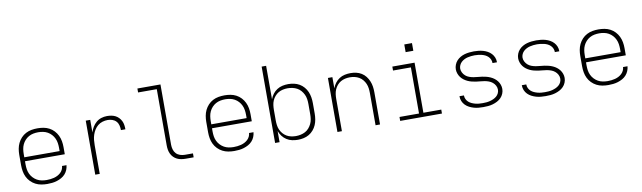

<svg xmlns="http://www.w3.org/2000/svg" viewBox="-42 -1273 6084 1820"><g transform="rotate(-10 3000.0 -363.5)"><path d="M302 8Q273 8 244 3Q215 -2 189 -15.5Q163 -29 142.5 -50Q122 -71 109.5 -97Q97 -123 92 -152Q87 -181 87 -210V-310Q87 -339 92 -367.5Q97 -396 109.5 -422Q122 -448 142 -469.5Q162 -491 188 -504.5Q214 -518 242.5 -523Q271 -528 300 -528Q329 -528 357.5 -523Q386 -518 412 -504.5Q438 -491 458 -469.5Q478 -448 490.5 -422Q503 -396 508 -367.5Q513 -339 513 -310V-241H130V-210Q130 -186 133.5 -163Q137 -140 147 -118.5Q157 -97 173.5 -79.5Q190 -62 210.5 -50.5Q231 -39 254.5 -34.5Q278 -30 302 -30Q320 -30 338 -32Q356 -34 373.5 -38.5Q391 -43 407.5 -51.5Q424 -60 437.5 -72.5Q451 -85 459 -101.5Q467 -118 468 -136H511Q509 -113 500 -91Q491 -69 475 -51.5Q459 -34 438 -22.5Q417 -11 394.5 -4Q372 3 348.5 5.5Q325 8 302 8ZM130 -279H470V-310Q470 -333 466.5 -356.5Q463 -380 453 -401.5Q443 -423 427 -440.5Q411 -458 390.5 -469.5Q370 -481 346.5 -485.5Q323 -490 300 -490Q277 -490 253.5 -485.5Q230 -481 209.5 -469.5Q189 -458 173 -440.5Q157 -423 147 -401.5Q137 -380 133.5 -356.5Q130 -333 130 -310Z M764 0V-520H807V-399Q815 -426 829.5 -450Q844 -474 865.5 -492.5Q887 -511 914 -519.5Q941 -528 969 -528Q990 -528 1010.5 -524.5Q1031 -521 1049 -512Q1067 -503 1081.5 -488Q1096 -473 1105 -454.5Q1114 -436 1117 -415.5Q1120 -395 1120 -374H1077Q1077 -397 1071.5 -419.5Q1066 -442 1051 -458.5Q1036 -475 1014 -482.5Q992 -490 969 -490Q944 -490 919 -482.5Q894 -475 874.5 -459Q855 -443 841.5 -421.5Q828 -400 820 -375.5Q812 -351 809.5 -326Q807 -301 807 -276V0Z M1633 0Q1613 0 1592 -3.5Q1571 -7 1552.5 -16Q1534 -25 1519 -40Q1504 -55 1495 -74Q1486 -93 1482.5 -113.5Q1479 -134 1479 -155V-697H1299V-735H1521V-155Q1521 -132 1527.5 -109Q1534 -86 1549.5 -69.5Q1565 -53 1587.5 -45.5Q1610 -38 1633 -38H1711V0Z M2102 8Q2073 8 2044 3Q2015 -2 1989 -15.5Q1963 -29 1942.5 -50Q1922 -71 1909.5 -97Q1897 -123 1892 -152Q1887 -181 1887 -210V-310Q1887 -339 1892 -367.5Q1897 -396 1909.5 -422Q1922 -448 1942 -469.5Q1962 -491 1988 -504.5Q2014 -518 2042.5 -523Q2071 -528 2100 -528Q2129 -528 2157.5 -523Q2186 -518 2212 -504.5Q2238 -491 2258 -469.5Q2278 -448 2290.5 -422Q2303 -396 2308 -367.5Q2313 -339 2313 -310V-241H1930V-210Q1930 -186 1933.5 -163Q1937 -140 1947 -118.5Q1957 -97 1973.5 -79.5Q1990 -62 2010.5 -50.5Q2031 -39 2054.5 -34.5Q2078 -30 2102 -30Q2120 -30 2138 -32Q2156 -34 2173.5 -38.5Q2191 -43 2207.5 -51.5Q2224 -60 2237.5 -72.5Q2251 -85 2259 -101.5Q2267 -118 2268 -136H2311Q2309 -113 2300 -91Q2291 -69 2275 -51.5Q2259 -34 2238 -22.5Q2217 -11 2194.5 -4Q2172 3 2148.5 5.5Q2125 8 2102 8ZM1930 -279H2270V-310Q2270 -333 2266.5 -356.5Q2263 -380 2253 -401.5Q2243 -423 2227 -440.5Q2211 -458 2190.5 -469.5Q2170 -481 2146.5 -485.5Q2123 -490 2100 -490Q2077 -490 2053.5 -485.5Q2030 -481 2009.5 -469.5Q1989 -458 1973 -440.5Q1957 -423 1947 -401.5Q1937 -380 1933.5 -356.5Q1930 -333 1930 -310Z M2714 8Q2686 8 2658 2Q2630 -4 2606 -19.5Q2582 -35 2565 -57.5Q2548 -80 2538 -107V0H2495V-735H2538V-413Q2548 -440 2565 -462.5Q2582 -485 2606 -500.5Q2630 -516 2658 -522Q2686 -528 2714 -528Q2742 -528 2769.5 -522Q2797 -516 2821 -502Q2845 -488 2863.5 -466.5Q2882 -445 2893 -419.5Q2904 -394 2908.5 -366Q2913 -338 2913 -310V-210Q2913 -182 2908.5 -154Q2904 -126 2893 -100.5Q2882 -75 2863.5 -53.5Q2845 -32 2821 -18Q2797 -4 2769.5 2Q2742 8 2714 8ZM2701 -30Q2724 -30 2747.5 -35Q2771 -40 2791.5 -51Q2812 -62 2827.5 -80Q2843 -98 2853 -119Q2863 -140 2866.5 -163.5Q2870 -187 2870 -210V-310Q2870 -333 2866.5 -356.5Q2863 -380 2853 -401Q2843 -422 2827.5 -440Q2812 -458 2791.5 -469Q2771 -480 2747.5 -485Q2724 -490 2701 -490Q2678 -490 2655 -485Q2632 -480 2612.5 -468.5Q2593 -457 2577.5 -439Q2562 -421 2553 -400Q2544 -379 2541 -356Q2538 -333 2538 -310V-210Q2538 -187 2541 -164Q2544 -141 2553 -120Q2562 -99 2577.5 -81Q2593 -63 2612.5 -51.5Q2632 -40 2655 -35Q2678 -30 2701 -30Z M3095 0V-520H3138V-413Q3148 -440 3165 -462.5Q3182 -485 3205.5 -500.5Q3229 -516 3257 -522Q3285 -528 3313 -528Q3341 -528 3368 -522Q3395 -516 3418.5 -501.5Q3442 -487 3459 -465Q3476 -443 3486.5 -417.5Q3497 -392 3501 -365Q3505 -338 3505 -310V0H3462V-310Q3462 -333 3459 -356Q3456 -379 3447 -400Q3438 -421 3423 -439Q3408 -457 3388 -468.5Q3368 -480 3345.5 -485Q3323 -490 3300 -490Q3277 -490 3254.5 -485Q3232 -480 3212 -468.5Q3192 -457 3177 -439Q3162 -421 3153 -400Q3144 -379 3141 -356Q3138 -333 3138 -310V0Z M3699 0V-38H3887V-482H3715V-520H3929V-38H4101V0ZM3863 -633V-707H3937V-633Z M4499 8Q4476 8 4453 6Q4430 4 4407.5 -2.5Q4385 -9 4364.5 -19.5Q4344 -30 4327.5 -46.5Q4311 -63 4302 -85Q4293 -107 4293 -130Q4293 -130 4293 -131Q4293 -132 4293 -133H4336Q4336 -132 4336 -131.5Q4336 -131 4336 -131Q4336 -113 4344 -96.5Q4352 -80 4365 -68.5Q4378 -57 4394.5 -49.5Q4411 -42 4428.5 -37.5Q4446 -33 4463.5 -31.5Q4481 -30 4499 -30Q4517 -30 4534.5 -31.5Q4552 -33 4569.5 -37.5Q4587 -42 4603.5 -49.5Q4620 -57 4633.5 -68.5Q4647 -80 4655 -96.5Q4663 -113 4663 -131Q4663 -152 4653 -170.5Q4643 -189 4627 -202Q4611 -215 4591.5 -222Q4572 -229 4552 -232.5Q4532 -236 4511.5 -237.5Q4491 -239 4471 -242Q4451 -245 4431 -250Q4411 -255 4392.5 -263.5Q4374 -272 4357.5 -284.5Q4341 -297 4329 -313Q4317 -329 4310 -349Q4303 -369 4303 -389Q4303 -412 4311.5 -433.5Q4320 -455 4335 -471.5Q4350 -488 4370 -499.5Q4390 -511 4411.5 -517Q4433 -523 4456 -525.5Q4479 -528 4501 -528Q4524 -528 4546 -525.5Q4568 -523 4589.5 -517Q4611 -511 4631 -500Q4651 -489 4666.5 -472.5Q4682 -456 4690.5 -435Q4699 -414 4699 -391Q4699 -391 4699 -390Q4699 -389 4699 -388H4656Q4656 -389 4656 -389.5Q4656 -390 4656 -390Q4656 -407 4649 -423Q4642 -439 4629.5 -451Q4617 -463 4601.5 -470.5Q4586 -478 4569 -482Q4552 -486 4535 -488Q4518 -490 4501 -490Q4484 -490 4466.5 -488Q4449 -486 4432.5 -482Q4416 -478 4400.5 -470Q4385 -462 4372.5 -450.5Q4360 -439 4352.5 -422.5Q4345 -406 4345 -389Q4345 -369 4355 -350Q4365 -331 4380.5 -318Q4396 -305 4415.5 -298Q4435 -291 4455 -287.5Q4475 -284 4495.5 -282.5Q4516 -281 4536.5 -278Q4557 -275 4576.5 -270Q4596 -265 4615 -256.5Q4634 -248 4650.5 -235.5Q4667 -223 4679 -207Q4691 -191 4698 -171.5Q4705 -152 4705 -131Q4705 -108 4696 -86Q4687 -64 4671 -47.5Q4655 -31 4634 -20Q4613 -9 4590.5 -2.5Q4568 4 4545 6Q4522 8 4499 8Z M5099 8Q5076 8 5053 6Q5030 4 5007.5 -2.5Q4985 -9 4964.5 -19.5Q4944 -30 4927.5 -46.5Q4911 -63 4902 -85Q4893 -107 4893 -130Q4893 -130 4893 -131Q4893 -132 4893 -133H4936Q4936 -132 4936 -131.5Q4936 -131 4936 -131Q4936 -113 4944 -96.5Q4952 -80 4965 -68.5Q4978 -57 4994.5 -49.5Q5011 -42 5028.5 -37.5Q5046 -33 5063.5 -31.5Q5081 -30 5099 -30Q5117 -30 5134.5 -31.5Q5152 -33 5169.5 -37.5Q5187 -42 5203.5 -49.5Q5220 -57 5233.5 -68.5Q5247 -80 5255 -96.5Q5263 -113 5263 -131Q5263 -152 5253 -170.5Q5243 -189 5227 -202Q5211 -215 5191.5 -222Q5172 -229 5152 -232.5Q5132 -236 5111.5 -237.5Q5091 -239 5071 -242Q5051 -245 5031 -250Q5011 -255 4992.5 -263.5Q4974 -272 4957.5 -284.5Q4941 -297 4929 -313Q4917 -329 4910 -349Q4903 -369 4903 -389Q4903 -412 4911.5 -433.5Q4920 -455 4935 -471.5Q4950 -488 4970 -499.5Q4990 -511 5011.5 -517Q5033 -523 5056 -525.5Q5079 -528 5101 -528Q5124 -528 5146 -525.5Q5168 -523 5189.5 -517Q5211 -511 5231 -500Q5251 -489 5266.5 -472.5Q5282 -456 5290.5 -435Q5299 -414 5299 -391Q5299 -391 5299 -390Q5299 -389 5299 -388H5256Q5256 -389 5256 -389.5Q5256 -390 5256 -390Q5256 -407 5249 -423Q5242 -439 5229.5 -451Q5217 -463 5201.5 -470.5Q5186 -478 5169 -482Q5152 -486 5135 -488Q5118 -490 5101 -490Q5084 -490 5066.5 -488Q5049 -486 5032.5 -482Q5016 -478 5000.5 -470Q4985 -462 4972.5 -450.5Q4960 -439 4952.5 -422.5Q4945 -406 4945 -389Q4945 -369 4955 -350Q4965 -331 4980.5 -318Q4996 -305 5015.5 -298Q5035 -291 5055 -287.5Q5075 -284 5095.5 -282.5Q5116 -281 5136.5 -278Q5157 -275 5176.5 -270Q5196 -265 5215 -256.5Q5234 -248 5250.5 -235.5Q5267 -223 5279 -207Q5291 -191 5298 -171.5Q5305 -152 5305 -131Q5305 -108 5296 -86Q5287 -64 5271 -47.5Q5255 -31 5234 -20Q5213 -9 5190.5 -2.5Q5168 4 5145 6Q5122 8 5099 8Z M5702 8Q5673 8 5644 3Q5615 -2 5589 -15.5Q5563 -29 5542.5 -50Q5522 -71 5509.5 -97Q5497 -123 5492 -152Q5487 -181 5487 -210V-310Q5487 -339 5492 -367.5Q5497 -396 5509.5 -422Q5522 -448 5542 -469.5Q5562 -491 5588 -504.5Q5614 -518 5642.5 -523Q5671 -528 5700 -528Q5729 -528 5757.5 -523Q5786 -518 5812 -504.5Q5838 -491 5858 -469.5Q5878 -448 5890.5 -422Q5903 -396 5908 -367.5Q5913 -339 5913 -310V-241H5530V-210Q5530 -186 5533.5 -163Q5537 -140 5547 -118.5Q5557 -97 5573.5 -79.5Q5590 -62 5610.5 -50.5Q5631 -39 5654.5 -34.5Q5678 -30 5702 -30Q5720 -30 5738 -32Q5756 -34 5773.5 -38.5Q5791 -43 5807.5 -51.5Q5824 -60 5837.5 -72.5Q5851 -85 5859 -101.5Q5867 -118 5868 -136H5911Q5909 -113 5900 -91Q5891 -69 5875 -51.5Q5859 -34 5838 -22.5Q5817 -11 5794.5 -4Q5772 3 5748.5 5.5Q5725 8 5702 8ZM5530 -279H5870V-310Q5870 -333 5866.5 -356.5Q5863 -380 5853 -401.5Q5843 -423 5827 -440.5Q5811 -458 5790.5 -469.5Q5770 -481 5746.5 -485.5Q5723 -490 5700 -490Q5677 -490 5653.5 -485.5Q5630 -481 5609.5 -469.5Q5589 -458 5573 -440.5Q5557 -423 5547 -401.5Q5537 -380 5533.5 -356.5Q5530 -333 5530 -310Z"/></g></svg>

Font: Iosevka SS04 XLt Ex
Style: Regular
Weight: 200
Width: 7
Monospace: yes
Designer: Belleve Invis
Foundry: Belleve Invis
Version: Version 19.0.0; ttfautohint (v1.8.4)